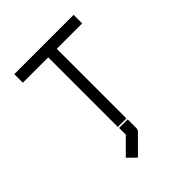

<svg xmlns="http://www.w3.org/2000/svg" viewBox="-206 -710 952 952"><g transform="rotate(-45 270.0 -234.0)"><path d="M239 -41H299V18Q299 31 291 39L201 129L158 87L239 6ZM60 -597H476V-537H298V-49H238V-537H60Z"/></g></svg>

Font: 3270 Nerd Font Mono
Style: Regular
Weight: 400
Monospace: yes
Version: Version 3.0.1;Nerd Fonts 3.0.0